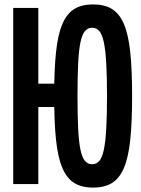

<svg xmlns="http://www.w3.org/2000/svg" viewBox="-20 -836 640 872"><path d="M40 -800H154V-456H244V-350H154V0H40ZM403 16Q352 16 318 -4.5Q284 -25 263.5 -72.5Q243 -120 234.5 -200Q226 -280 226 -400Q226 -520 234.5 -600Q243 -680 263.5 -727.5Q284 -775 318 -795.5Q352 -816 403 -816Q454 -816 488 -795.5Q522 -775 542.5 -727.5Q563 -680 571.5 -600Q580 -520 580 -400Q580 -280 571.5 -200Q563 -120 542.5 -72.5Q522 -25 488 -4.5Q454 16 403 16ZM398 -90Q418 -90 431 -105Q444 -120 451.5 -155.5Q459 -191 462.5 -251Q466 -311 466 -400Q466 -489 462.5 -549Q459 -609 451.5 -644.5Q444 -680 431 -695Q418 -710 398 -710Q379 -710 366 -695Q353 -680 345.5 -644.5Q338 -609 335 -549Q332 -489 332 -400Q332 -311 335 -251Q338 -191 345.5 -155.5Q353 -120 366 -105Q379 -90 398 -90Z"/></svg>

Font: Martian Mono Condensed
Style: Regular
Weight: 400
Width: 3
Designer: Roman Shamin
Foundry: Evil Martians
Version: Version 1.000